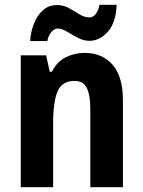

<svg xmlns="http://www.w3.org/2000/svg" viewBox="-20 -775 593 795"><path d="M330 -556Q403 -556 446 -507Q489 -458 489 -360V0H354V-323Q354 -381 339.5 -410.5Q325 -440 288 -440Q238 -440 219 -398Q200 -356 200 -262V0H66V-546H171L186 -478H195Q216 -520 252.5 -538Q289 -556 330 -556ZM105 -605Q107 -642 120 -676Q133 -710 157 -732Q181 -754 216 -754Q243 -754 265.5 -741.5Q288 -729 308.5 -716Q329 -703 351 -703Q366 -703 377 -718Q388 -733 392 -755H463Q460 -681 426.5 -643.5Q393 -606 350 -606Q326 -606 302.5 -618.5Q279 -631 257.5 -644Q236 -657 218 -657Q206 -657 193 -642.5Q180 -628 176 -605Z"/></svg>

Font: Noto Sans Gujarati Condensed
Style: Bold
Weight: 700
Width: 3
Designer: Jelle Bosma - Monotype Design Team, Universal Thirst
Foundry: Monotype Imaging Inc.
Version: Version 2.106; ttfautohint (v1.8.4.7-5d5b)